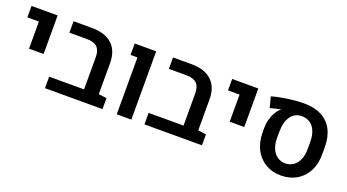

<svg xmlns="http://www.w3.org/2000/svg" viewBox="-48 -1059 2771 1534"><g transform="rotate(20 1337.0 -291.5)"><path d="M124 -483.4H25.9V-580.6H248V-252.9H124Z M840.8 -93.3V0H351.6V-97.7H648.4V-370.1Q648.4 -428.7 620.4 -456.1Q592.3 -483.4 532.2 -483.4H383.3V-580.6H540Q652.3 -580.6 712.2 -525.1Q772 -469.7 772 -365.2V-102.1Z M961.9 -483.4H903.3V-580.6H1085.9V0H961.9Z M1686.5 -93.3V0H1197.3V-97.7H1494.1V-370.1Q1494.1 -428.7 1466.1 -456.1Q1438 -483.4 1377.9 -483.4H1229V-580.6H1385.7Q1498 -580.6 1557.9 -525.1Q1617.7 -469.7 1617.7 -365.2V-102.1Z M1830.1 -483.4H1731.9V-580.6H1954.1V-252.9H1830.1Z M2106.4 -258.3V-304.7Q2106 -336.9 2115.2 -371.1Q2124.5 -405.3 2140.4 -433.8Q2156.2 -462.4 2174.8 -478Q2178.2 -481 2181.6 -483.4L2180.7 -485.4Q2165.5 -482.9 2140.1 -476.8Q2114.7 -470.7 2093.3 -464.4L2069.3 -555.7Q2127.4 -572.8 2202.6 -583.3Q2277.8 -593.8 2342.3 -593.8Q2427.7 -593.8 2488.8 -562Q2549.8 -530.3 2581.8 -469Q2613.8 -407.7 2613.8 -321.3V-258.3Q2613.8 -178.2 2582 -117.2Q2550.3 -56.2 2492.7 -22.5Q2435.1 11.2 2359.9 11.2Q2285.6 11.2 2228.5 -22.5Q2171.4 -56.2 2139.4 -117.2Q2107.4 -178.2 2106.4 -258.3ZM2490.2 -257.8V-319.3Q2490.2 -400.9 2455.1 -446.3Q2419.9 -491.7 2356.9 -491.7Q2298.3 -491.7 2264.6 -444.6Q2231 -397.5 2230 -312.5V-257.8Q2230 -208.5 2246.3 -170.9Q2262.7 -133.3 2292 -112.5Q2321.3 -91.8 2359.9 -91.8Q2398.4 -91.8 2428 -112.5Q2457.5 -133.3 2473.9 -170.9Q2490.2 -208.5 2490.2 -257.8Z"/></g></svg>

Font: Heebo Medium
Style: Regular
Weight: 500
Designer: Oded Ezer
Foundry: Meir Sadan
Version: Version 2.001; ttfautohint (v1.5.14-ce02) -l 8 -r 50 -G 200 